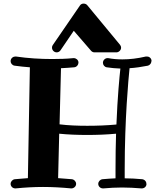

<svg xmlns="http://www.w3.org/2000/svg" viewBox="-20 -1034 877 1067"><path d="M822 -700C819 -712 809 -720 797 -720C795 -720 793 -720 791 -720C744 -709 701 -704 660 -704C633 -704 607 -706 581 -711C580 -711 579 -711 577 -711C566 -711 552 -701 552 -685C552 -673 561 -662 573 -660C598 -656 623 -654 649 -653C644 -608 633 -495 627 -342C573 -337 519 -335 465 -335C412 -335 359 -337 311 -343L319 -655C344 -656 368 -658 392 -660C405 -661 416 -672 416 -688C415 -701 403 -711 390 -711C389 -711 389 -711 388 -711C349 -707 310 -706 270 -706C204 -706 136 -710 68 -720C67 -720 66 -720 65 -720C54 -720 39 -711 39 -694C39 -682 48 -671 61 -669C90 -665 118 -662 146 -660L135 -44C111 -42 86 -40 62 -38C49 -36 39 -25 39 -12C39 1 50 13 65 13C66 13 66 13 67 13C117 8 168 5 219 5C271 5 323 8 375 13C376 13 377 13 377 13C389 13 403 3 403 -12C403 -25 393 -36 380 -38C354 -40 328 -42 303 -44L309 -291C359 -286 411 -284 465 -284C518 -284 572 -286 625 -291C623 -229 622 -162 622 -91C622 -75 622 -59 622 -43C597 -42 573 -40 549 -38C536 -36 526 -25 526 -12C526 1 537 13 552 13C553 13 554 13 555 13C588 10 623 8 658 8C693 8 729 10 766 13C767 13 768 13 768 13C781 13 793 4 794 -10C794 -24 786 -35 771 -38C737 -41 705 -43 673 -43C673 -59 673 -75 673 -91C673 -377 694 -596 700 -655C733 -657 766 -662 802 -669C813 -672 822 -682 822 -700ZM627 -743C639 -743 653 -754 653 -769C653 -775 651 -780 647 -785L465 -1005C460 -1011 453 -1014 444 -1014C436 -1014 428 -1010 424 -1003L273 -783C270 -779 269 -774 269 -769C269 -756 280 -743 295 -743C303 -743 311 -747 316 -754L390 -863L486 -752C491 -746 498 -743 505 -743Z"/></svg>

Font: Ribeye
Style: Regular
Weight: 400
Designer: Astigmatic (AOETI)
Foundry: Astigmatic (AOETI)
Version: Version 1.000